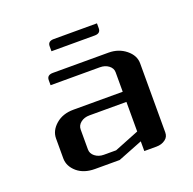

<svg xmlns="http://www.w3.org/2000/svg" viewBox="-83 -489 574 572"><g transform="rotate(-20 204.0 -203.0)"><path d="M47.9 -62V-125Q47.9 -149.9 69.8 -168.9Q91.8 -188 126 -188H282.2V-250Q282.2 -262.7 270.5 -271.5Q259.3 -279.8 243.2 -279.8H86.9V-295.9Q86.9 -312 106 -312H282.2Q314 -312 336.9 -293.5Q359.9 -274.9 359.9 -250V-30.8Q359.9 -16.6 349.1 -8.8Q337.4 0 320.8 0H282.2V-30.8L204.1 0H126Q91.3 0 69.8 -18.1Q47.9 -37.1 47.9 -62ZM126 -62Q126 -48.8 137.2 -40Q148.9 -30.8 165 -30.8H204.1L282.2 -62V-155.8H165Q148.4 -155.8 137.2 -147Q126 -138.2 126 -125ZM124 -374V-390.1Q124 -405.8 143.1 -405.8H279.8V-390.1Q279.8 -374 261.2 -374Z"/></g></svg>

Font: Hhenum
Style: Regular
Weight: 400
Designer: T. Christopher White
Version: Version 1.0